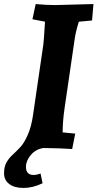

<svg xmlns="http://www.w3.org/2000/svg" viewBox="-55 -730 481 947"><path d="M73 93Q73 133 111 133Q125 133 145 126L155 174Q106 197 61 197Q16 197 -9.5 177.5Q-35 158 -35 125Q-35 92 -23 71Q-11 50 7 33.5Q25 17 44.5 -3.5Q64 -24 82 -65Q100 -106 108 -163L159 -512Q161 -526 167 -623L105 -635L121 -710Q172 -705 217 -705L406 -710L399 -629L334 -623Q320 -580 314 -542L263 -193Q254 -129 254 -77L316 -71L301 5Q243 1 159 0Q121 6 97 34.5Q73 63 73 93Z"/></svg>

Font: Andada SC
Style: Bold Italic
Weight: 700
Italic angle: -8.29999°
Designer: Carolina Giovagnoli
Foundry: Carolina Giovagnoli
Version: Version 1.003